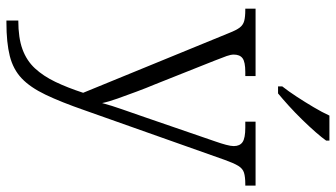

<svg xmlns="http://www.w3.org/2000/svg" viewBox="-244 -562 1046 598"><g transform="rotate(90 279.0 -263.0)"><path d="M44 203Q98 203 133.5 190Q169 177 193 151Q217 125 235 87.5Q253 50 269 1L83 -453Q74 -476 66 -486.5Q58 -497 45.5 -500.5Q33 -504 10 -504H7V-536H217V-504H204Q173 -504 161.5 -495.5Q150 -487 150 -468Q150 -459 154.5 -446Q159 -433 169 -408L243 -222Q254 -196 265.5 -165Q277 -134 287 -106Q297 -78 301 -58Q309 -88 320.5 -120.5Q332 -153 345 -191L421 -412Q427 -429 431 -444Q435 -459 435 -468Q435 -487 422.5 -495.5Q410 -504 378 -504H359V-536H558V-504H554Q531 -504 518 -500Q505 -496 496.5 -482Q488 -468 478 -440L324 -5Q298 70 275 118Q252 166 224 192.5Q196 219 154.5 229.5Q113 240 50 240H44ZM249 -619Q264 -638 281 -664Q298 -690 314 -717Q330 -744 340 -766H418V-756Q409 -743 391.5 -723Q374 -703 352.5 -681Q331 -659 309.5 -639.5Q288 -620 271 -606H249Z"/></g></svg>

Font: Noto Serif Khmer Light
Style: Regular
Weight: 300
Version: Version 2.003